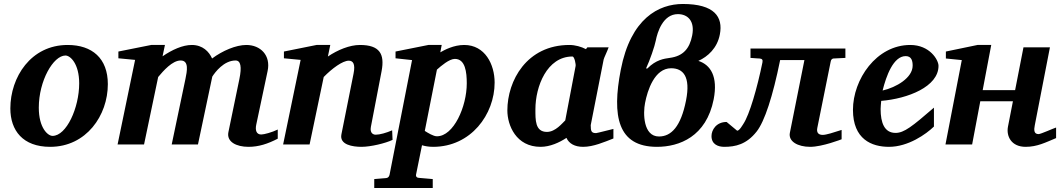

<svg xmlns="http://www.w3.org/2000/svg" viewBox="-20 -726 5328 965"><path d="M522 -303C522 -433 443 -500 320 -500C135 -500 32 -338 32 -181C32 -70 95 12 232 12C414 12 522 -146 522 -303ZM378 -307C378 -184 314 -43 244 -43C221 -43 175 -82 175 -185C175 -320 248 -447 309 -447C334 -447 378 -405 378 -307Z M1376 -29V-75C1348 -61 1307 -50 1293 -50C1268 -50 1262 -72 1268 -100L1325 -369C1342 -448 1289 -500 1218 -500C1166 -500 1098 -471 1046 -432C1031 -466 999 -500 944 -500C898 -500 845 -476 797 -443L809 -500H740L575 -467V-433L659 -425L571 0H704L775 -339C801 -370 846 -422 888 -422C931 -422 920 -368 912 -329L843 0H975L1047 -341C1061 -363 1105 -422 1164 -422C1190 -422 1196 -390 1183 -328L1128 -62C1118 -13 1168 12 1229 12C1280 12 1326 -3 1376 -29Z M1953 -23 1951 -71C1921 -58 1889 -49 1868 -49C1858 -49 1838 -55 1844 -88L1898 -369C1914 -454 1889 -500 1789 -500C1737 -500 1677 -475 1628 -442L1640 -500H1571L1407 -467V-433L1491 -425L1403 0H1536L1607 -339C1649 -382 1702 -421 1733 -421C1754 -421 1767 -405 1757 -356L1696 -51C1685 2 1753 12 1797 12C1843 12 1918 -6 1953 -23Z M2466 -311C2466 -402 2418 -500 2313 -500C2260 -500 2214 -475 2193 -463L2200 -500H2133L1968 -467V-433L2051 -424L1938 152C1936 161 1931 168 1921 169C1921 169 1882 172 1861 174V219H2155V174L2086 168C2075 168 2069 161 2071 152L2101 4C2114 8 2133 12 2157 12C2347 12 2466 -151 2466 -311ZM2326 -307C2326 -190 2260 -41 2176 -41C2158 -41 2131 -58 2115 -68L2176 -376C2196 -394 2238 -430 2266 -430C2319 -430 2326 -363 2326 -307Z M3063 -30V-78C3053 -76 2981 -57 2976 -57C2952 -57 2949 -67 2949 -97L3014 -427C3016 -436 3032 -468 3039 -488H2932L2925 -479C2902 -491 2871 -500 2842 -500C2627 -500 2530 -320 2530 -171C2530 -96 2574 12 2697 12C2745 12 2792 -10 2827 -33C2840 -4 2869 12 2911 12C2962 12 3017 -12 3063 -30ZM2873 -394C2826 -149 2836 -201 2821 -121C2807 -108 2772 -63 2729 -63C2669 -63 2671 -124 2671 -177C2671 -291 2729 -442 2857 -442C2868 -442 2875 -400 2873 -394Z M3567 -227C3589 -341 3552 -400 3490 -420C3537 -441 3585 -484 3598 -553C3615 -641 3571 -706 3412 -706C3291 -706 3150 -634 3100 -375C3055 -143 3084 12 3282 12C3394 12 3530 -39 3567 -227ZM3428 -221C3402 -90 3354 -40 3292 -40C3212 -40 3212 -158 3222 -208C3234 -272 3270 -383 3353 -383C3413 -383 3452 -342 3428 -221ZM3459 -548C3446 -482 3414 -444 3346 -435C3318 -431 3277 -426 3234 -382H3227C3246 -422 3271 -495 3276 -522C3284 -564 3312 -655 3387 -655C3437 -655 3473 -620 3459 -548Z M4229 -435V-482H3752V-435C3773 -433 3797 -432 3797 -432C3810 -431 3815 -426 3812 -412C3786 -285 3747 -149 3716 -103C3713 -99 3697 -69 3685 -69L3632 -113C3580 -113 3556 -73 3556 -42C3556 0 3590 12 3620 12C3676 12 3732 0 3783 -65C3823 -116 3864 -241 3901 -424H4023L3950 -59C3941 -15 3990 12 4052 12C4113 12 4210 -26 4210 -26V-73C4170 -60 4133 -48 4115 -48C4092 -48 4083 -61 4088 -84L4155 -416C4157 -427 4162 -431 4169 -432Z M4697 -395C4697 -425 4653 -500 4555 -500C4384 -500 4267 -326 4267 -174C4267 -26 4361 12 4448 12C4545 12 4635 -52 4674 -90V-185C4564 -90 4524 -58 4481 -58C4425 -58 4406 -109 4406 -178C4406 -189 4408 -207 4409 -219C4542 -230 4697 -290 4697 -395ZM4567 -396C4567 -335 4485 -287 4416 -271C4434 -344 4470 -444 4532 -444C4562 -444 4567 -419 4567 -396Z M5288 -32V-85C5277 -82 5211 -52 5200 -52C5176 -52 5176 -73 5181 -97L5257 -488H5124L5082 -273H4919L4962 -500H4893L4734 -467V-432L4814 -424L4732 0H4866L4907 -217H5071L5046 -89C5037 -41 5063 12 5135 12C5193 12 5235 -10 5288 -32Z"/></svg>

Font: Veleka
Style: Bold Italic
Weight: 700
Italic angle: -12°
Designer: Stefan Peev, Context Ltd, 2016; SIL International, 1997-2014.
Foundry: Stefan Peev, Context Ltd, 2016
Version: Version 5.000